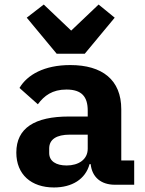

<svg xmlns="http://www.w3.org/2000/svg" viewBox="-20 -815 640 847"><path d="M572 0V-107H515V-333C515 -463 431 -528 290 -528C175 -528 100 -485 66 -427L147 -355C175 -393 211 -420 273 -420C341 -420 367 -388 367 -327V-301H284C133 -301 52 -250 52 -142C52 -45 118 12 218 12C297 12 357 -24 375 -91H380C386 -33 426 0 487 0ZM274 -85C227 -85 197 -104 197 -140V-160C197 -200 229 -221 288 -221H367V-159C367 -111 326 -85 274 -85ZM354 -578 486 -737 415 -795 294 -680 173 -795 98 -737 230 -578Z"/></svg>

Font: IBM Plex Mono
Style: Bold
Weight: 700
Monospace: yes
Designer: Mike Abbink, Paul van der Laan, Pieter van Rosmalen
Foundry: Bold Monday
Version: Version 2.004